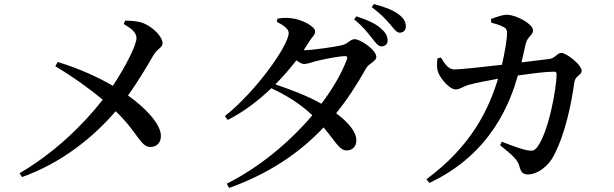

<svg xmlns="http://www.w3.org/2000/svg" viewBox="-20 -856 3040 951"><path d="M254 -528C357 -466 435 -407 489 -362C387 -232 246 -97 77 2L89 21C286 -49 443 -177 553 -305C663 -200 675 -128 725 -128C756 -128 778 -149 777 -185C775 -247 691 -329 614 -383C670 -461 721 -550 741 -584C760 -616 785 -620 785 -641C785 -676 737 -721 693 -740C665 -752 630 -753 600 -754L593 -737C628 -716 656 -697 656 -667C656 -634 604 -529 539 -431C470 -471 380 -514 266 -549Z M1823 -666C1841 -643 1855 -626 1870 -626C1889 -627 1901 -639 1900 -657C1899 -678 1890 -695 1866 -716C1839 -740 1796 -759 1745 -775L1734 -760C1780 -723 1802 -693 1823 -666ZM1911 -737C1932 -713 1943 -694 1961 -694C1979 -695 1991 -707 1990 -726C1990 -749 1978 -768 1952 -787C1924 -807 1888 -821 1832 -836L1821 -821C1871 -783 1891 -760 1911 -737ZM1103 54 1115 75C1312 4 1462 -97 1583 -225C1647 -148 1662 -110 1699 -111C1727 -112 1746 -132 1745 -163C1743 -208 1700 -254 1645 -295C1700 -363 1748 -437 1793 -517C1806 -542 1844 -552 1844 -574C1844 -609 1764 -662 1737 -662C1716 -662 1704 -640 1677 -633C1650 -625 1524 -607 1484 -607L1511 -649C1527 -675 1541 -682 1541 -701C1541 -724 1476 -761 1420 -766C1393 -769 1374 -767 1355 -764L1351 -748C1385 -731 1410 -712 1410 -693C1410 -631 1247 -402 1094 -281L1108 -262C1186 -301 1259 -357 1324 -419C1400 -383 1466 -343 1527 -285C1416 -154 1268 -29 1103 54ZM1344 -438C1382 -477 1417 -517 1448 -557C1462 -547 1475 -539 1485 -539C1502 -539 1520 -546 1541 -552C1573 -561 1656 -577 1686 -578C1698 -579 1703 -574 1698 -561C1672 -492 1628 -417 1572 -342C1504 -381 1415 -414 1344 -438Z M2457 -137C2517 -87 2544 -67 2553 -31C2561 -3 2570 8 2595 8C2643 8 2698 -34 2724 -87C2781 -197 2809 -339 2825 -449C2830 -483 2861 -482 2861 -506C2861 -534 2787 -594 2760 -594C2740 -594 2729 -567 2701 -564L2563 -547L2584 -639C2594 -679 2620 -679 2620 -707C2620 -736 2540 -782 2491 -783C2467 -783 2435 -770 2412 -762L2413 -744C2432 -739 2457 -732 2474 -722C2489 -715 2492 -706 2491 -686C2491 -658 2479 -590 2466 -535C2360 -523 2259 -512 2231 -512C2199 -512 2182 -542 2164 -571L2147 -567C2144 -541 2142 -518 2151 -496C2162 -466 2207 -413 2237 -413C2259 -413 2273 -428 2303 -436C2331 -444 2395 -457 2447 -466C2401 -317 2318 -135 2092 32L2107 50C2418 -96 2509 -356 2545 -482C2607 -491 2681 -501 2726 -501C2733 -501 2737 -497 2737 -489C2737 -425 2699 -203 2640 -126C2626 -109 2616 -107 2590 -112C2568 -116 2518 -133 2466 -154Z"/></svg>

Font: Noto Serif CJK JP SemiBold
Style: Regular
Weight: 600
Designer: Ryoko NISHIZUKA 西塚涼子 (kana & ideographs); Frank Grießhammer (Latin, Greek & Cyrillic); Wenlong ZHANG 张文龙 (bopomofo); San
Foundry: Adobe
Version: Version 2.001;hotconv 1.1.0;makeotfexe 2.6.0